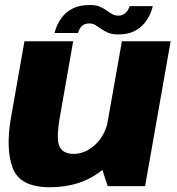

<svg xmlns="http://www.w3.org/2000/svg" viewBox="-20 -762 726 786"><path d="M421 0H574L678.5 -593H479L419 -254Q405 -202.5 371 -171Q329.5 -132 281.5 -132Q237.5 -132 223.2 -163Q209 -194 226.5 -291L279.5 -593H80L25 -280.5Q2.5 -152 32.2 -73.8Q62 4.5 184 4.5Q313 4.5 399 -66.5ZM464 -621Q503 -621 529.2 -634.2Q555.5 -647.5 571.2 -667Q587 -686.5 595.2 -706Q603.5 -725.5 605.5 -737H510.5Q509 -730 503.5 -720.8Q498 -711.5 488 -704.8Q478 -698 465 -698Q450.5 -698 439 -704.5Q427.5 -711 415.5 -719.8Q403.5 -728.5 387.8 -735Q372 -741.5 348 -741.5Q307.5 -741.5 280.5 -728.5Q253.5 -715.5 237.8 -696.2Q222 -677 214 -658.2Q206 -639.5 203.5 -627H299Q301 -634 306 -643.5Q311 -653 320.5 -659.5Q330 -666 345.5 -666Q360 -666 371.2 -659Q382.5 -652 394.8 -643.2Q407 -634.5 423.2 -627.8Q439.5 -621 464 -621Z"/></svg>

Font: Anybody Thin ExtraBold
Style: Italic
Weight: 800
Italic angle: -10°
Version: Version 1.113;gftools[0.9.25]